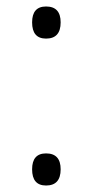

<svg xmlns="http://www.w3.org/2000/svg" viewBox="-20 -561 284 592"><path d="M79 -492Q79 -541 122 -541Q167 -541 167 -492Q167 -442 122 -442Q79 -442 79 -492ZM79 -39Q79 -88 122 -88Q167 -88 167 -39Q167 11 122 11Q79 11 79 -39Z"/></svg>

Font: Noto Sans Canadian Aboriginal Light
Style: Regular
Weight: 300
Designer: Monotype Design Team, Typotheque's Kevin King
Foundry: Monotype Imaging Inc.
Version: Version 2.004; ttfautohint (v1.8.4.7-5d5b)